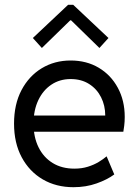

<svg xmlns="http://www.w3.org/2000/svg" viewBox="-20 -780 588 808"><path d="M289.1 7.8Q216.3 7.8 159.9 -25.1Q103.5 -58.1 71.3 -118.2Q39.1 -178.2 39.1 -259.8Q39.1 -340.8 70.3 -400.4Q101.6 -460 155.5 -492.7Q209.5 -525.4 277.3 -525.4Q344.2 -525.4 395.5 -494.9Q446.8 -464.4 475.8 -410.6Q504.9 -356.9 504.9 -288.1Q504.9 -267.1 502.7 -250.5Q500.5 -233.9 499 -225.6H102.5V-293.9H422.9Q422.9 -335.9 405.3 -370.8Q387.7 -405.8 355 -426.5Q322.3 -447.3 277.3 -447.3Q231.4 -447.3 196.3 -423.8Q161.1 -400.4 141.1 -358.2Q121.1 -315.9 121.1 -259.8Q121.1 -203.1 142.1 -160.4Q163.1 -117.7 201.7 -94Q240.2 -70.3 293 -70.3Q324.2 -70.3 349.9 -78.4Q375.5 -86.4 395.3 -98.4Q415 -110.4 428.7 -122.1L460.9 -45.9Q431.2 -23.9 386.5 -8.1Q341.8 7.8 289.1 7.8ZM156.2 -578.1 118.2 -620.1 266.6 -759.8H288.1L436.5 -620.1L398.4 -578.1L279.3 -694.3H275.4Z"/></svg>

Font: Reddit Sans
Style: Regular
Weight: 400
Designer: Stephen Hutchings
Foundry: Reddit
Version: Version 1.014